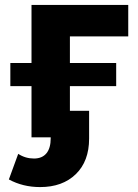

<svg xmlns="http://www.w3.org/2000/svg" viewBox="-20 -558 562 780"><path d="M264 -410V-302H452V-208H264V-108H342V5Q342 97 288 149.5Q234 202 143 202Q73 202 16 171L54 67Q83 86 118 86Q151 86 168.5 65Q186 44 186 3V0H108V-208H22V-302H108V-538H501V-410Z"/></svg>

Font: Montserrat Alternates
Style: Bold
Weight: 700
Designer: Julieta Ulanovsky
Foundry: Julieta Ulanovsky
Version: Version 7.200